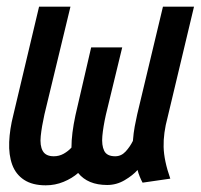

<svg xmlns="http://www.w3.org/2000/svg" viewBox="-20 -542 601 575"><path d="M117 13Q77 13 52 -3.5Q27 -20 16.5 -49Q6 -78 7.5 -116.5Q9 -155 20 -198L97 -522H191L113 -199Q105 -163 102 -134.5Q99 -106 108 -90Q117 -74 141 -74Q157 -74 170.5 -81.5Q184 -89 194 -100Q194 -121 197 -145Q200 -169 206 -197L253 -400H346L297 -198Q289 -162 286.5 -134.5Q284 -107 292 -90.5Q300 -74 325 -74Q343 -74 356 -88Q369 -102 378 -120Q380 -145 383.5 -163.5Q387 -182 391 -200L468 -522H561L482 -191Q469 -143 470 -102Q471 -61 490 -7L407 5Q403 -2 398.5 -13Q394 -24 392 -33Q378 -17 353.5 -2.5Q329 12 301 12Q243 12 214 -24Q196 -8 170.5 2.5Q145 13 117 13Z"/></svg>

Font: Ubuntu Sans Mono Medium
Style: Italic
Weight: 500
Italic angle: -13.5°
Monospace: yes
Designer: Dalton Maag Ltd
Foundry: Dalton Maag Ltd
Version: Version 1.006